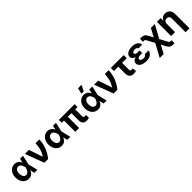

<svg xmlns="http://www.w3.org/2000/svg" viewBox="547 -2904 5226 5226"><g transform="rotate(-45 3160.5 -291.0)"><path d="M275.2 11.4C373.9 12.1 434.3 -46.9 463.8 -124.3H466.6L495 0H611.5L545.1 -272.7L604.4 -545.5H489.7L464.5 -424.7H462C431.5 -502.5 365.8 -552.6 277.7 -552.6C143.8 -552.6 40.1 -438.6 40.1 -272.7C40.1 -105.8 137.8 10.7 275.2 11.4ZM432.9 -272.7 432.5 -271.3C418.3 -202.8 373.6 -111.5 297.6 -111.5C231.5 -111.5 186.8 -180 186.8 -273.8C186.8 -366.1 230.1 -432.2 302.2 -432.2C383.2 -432.2 418.3 -345.9 432.5 -274.1Z M881.4 0H1025.6C1157.7 -160.2 1230.1 -353 1234 -545.5H1087C1079.5 -386.4 1058.2 -289.4 971.6 -148.4H965.9L832.7 -545.5H676.5Z M1543.7 11.4C1642.4 12.1 1702.8 -46.9 1732.2 -124.3H1735.1L1763.5 0H1880L1813.6 -272.7L1872.9 -545.5H1758.2L1733 -424.7H1730.5C1699.9 -502.5 1634.2 -552.6 1546.2 -552.6C1412.3 -552.6 1308.6 -438.6 1308.6 -272.7C1308.6 -105.8 1406.2 10.7 1543.7 11.4ZM1701.3 -272.7 1701 -271.3C1686.8 -202.8 1642 -111.5 1566.1 -111.5C1500 -111.5 1455.3 -180 1455.3 -273.8C1455.3 -366.1 1498.6 -432.2 1570.7 -432.2C1651.6 -432.2 1686.8 -345.9 1701 -274.1Z M2591.6 -545.5H1983.7V-433.9H2071.4V0H2218.4V-433.9H2357.2V-152.7C2357.6 -39.1 2417.6 6.4 2513.1 6.4C2548.3 6.4 2578.5 0 2603.7 -7.8V-119C2592.7 -117.9 2577.8 -116.1 2561.1 -116.1C2522.7 -116.1 2503.6 -127.1 2503.2 -170.8V-433.9H2591.6Z M2941.1 11.4C3039.8 12.1 3100.1 -46.9 3129.6 -124.3H3132.5L3160.9 0H3277.3L3210.9 -272.7L3270.2 -545.5H3155.5L3130.3 -424.7H3127.8C3097.3 -502.5 3031.6 -552.6 2943.5 -552.6C2809.7 -552.6 2706 -438.6 2706 -272.7C2706 -105.8 2803.6 10.7 2941.1 11.4ZM3098.7 -272.7 3098.4 -271.3C3084.2 -202.8 3039.4 -111.5 2963.4 -111.5C2897.4 -111.5 2852.6 -180 2852.6 -273.8C2852.6 -366.1 2896 -432.2 2968 -432.2C3049 -432.2 3084.2 -345.9 3098.4 -274.1ZM2924.4 -616.8H3013.5L3097.7 -785.5H2962.4Z M3547.2 0H3691.4C3823.5 -160.2 3896 -353 3899.9 -545.5H3752.8C3745.4 -386.4 3724.1 -289.4 3637.4 -148.4H3631.7L3498.6 -545.5H3342.3Z M4480.5 -545.5H3986.2V-427.2H4153.4V-166.2C4153.4 -47.6 4213.8 9.9 4317.5 9.9C4355.5 9.9 4381.4 6.4 4411.6 -5.7L4396.3 -117.5C4380.7 -114 4369.3 -110.4 4347.3 -110.4C4318.5 -110.4 4300.1 -122.5 4300.1 -165.5V-427.2H4480.5Z M4875.7 -285.9V-329.5H4798.3C4739.7 -329.5 4705.6 -350.9 4705.3 -383.5C4705.6 -414.8 4736.9 -442.5 4797.2 -442.5C4850.9 -442.5 4887.8 -425.8 4892 -389.9H5038C5033 -492.2 4933.2 -552.6 4804.7 -552.6C4662.6 -552.6 4560.7 -496.4 4560.4 -395.6C4560.7 -345.9 4596.9 -297.6 4673.3 -276.3C4588.8 -256.4 4551.5 -207.4 4551.1 -148.4C4551.5 -51.1 4662.3 9.9 4805.4 9.9C4930.8 9.9 5041.9 -47.2 5046.2 -157.3H4902C4896.7 -120.4 4865.1 -100.9 4797.6 -100.9C4731.9 -100.9 4696 -130 4695.3 -163C4696 -207.4 4745 -228 4798.3 -228H4875.7Z M5117.2 204.5H5269.2L5397.4 -33.7L5465.2 96.6C5511.4 182.9 5552.2 204.5 5654.8 204.5H5687.5V88.1H5654.8C5615.4 88.1 5609.4 84.9 5585.9 41.2L5473.7 -170.5L5678.6 -545.5H5527L5398.4 -309.3L5330.3 -437.5C5283.7 -524.5 5242.5 -547.6 5140.3 -547.6H5108V-431.1H5140.3C5180.8 -431.1 5183.9 -429 5209.5 -381.7L5322.4 -173.3Z M5910.9 -315.3C5910.9 -385.7 5953.5 -426.8 6014.2 -426.8C6075.3 -426.8 6111.2 -387.1 6111.2 -320.3V204.5H6262.4V-347.3C6262.4 -474.8 6188.6 -552.6 6074.2 -552.6C5993.6 -552.6 5934.7 -513.1 5910.2 -449.2H5903.8V-545.5H5759.6V0H5910.9Z"/></g></svg>

Font: Karasuma Gothic
Style: Bold
Weight: 700
Designer: Rasmus Andersson / Ryoko Nishizuka
Foundry: Genbu
Version: Version 1.00